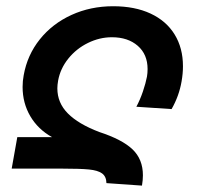

<svg xmlns="http://www.w3.org/2000/svg" viewBox="-20 -579 640 616"><path d="M181 -38H17.5L35.5 -139H147Q102 -164 77.2 -206.2Q52.5 -248.5 52.5 -300Q52.5 -319.5 56 -337.5Q67.5 -402.5 107.8 -452.8Q148 -503 209.2 -531Q270.5 -559 343 -559Q412.5 -559 463 -535.5Q513.5 -512 540.2 -468.5Q567 -425 567 -366.5Q567 -343 562.5 -317.5Q554.5 -271 530.5 -229L417.5 -236.5Q429.5 -259 438.5 -285.5Q447.5 -312 451.5 -333Q453.5 -344.5 453.5 -357.5Q453.5 -404.5 422 -432Q390.5 -459.5 339 -459.5Q299.5 -459.5 262.2 -441.2Q225 -423 199.2 -391Q173.5 -359 166.5 -320.5Q164 -306.5 164 -295.5Q164 -249 197.8 -215Q231.5 -181 298.5 -155.5Q372 -131.5 405.2 -99.8Q438.5 -68 438.5 -16.5Q438.5 -1.5 435.5 16.5L321.5 8.5Q321 -13 307.2 -22.8Q293.5 -32.5 265.8 -35.2Q238 -38 181 -38Z"/></svg>

Font: JuliaMono SemiBold
Style: Italic
Weight: 600
Italic angle: -9°
Monospace: yes
Designer: cormullion
Foundry: corm
Version: Version 0.056; ttfautohint (v1.8.4)